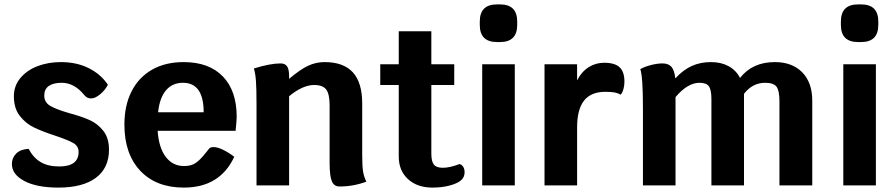

<svg xmlns="http://www.w3.org/2000/svg" viewBox="-20 -842 4068 872"><path d="M34 -97Q34 -125 53.5 -144.5Q73 -164 110 -166Q131 -126 164.5 -106Q198 -86 249 -86Q337 -86 337 -152Q337 -179 312 -193Q287 -207 230 -226Q172 -245 134.5 -263Q97 -281 70 -315.5Q43 -350 43 -405Q43 -452 72.5 -487.5Q102 -523 150.5 -541.5Q199 -560 256 -560Q329 -560 384 -532Q439 -504 470 -457Q457 -432 434.5 -413.5Q412 -395 394 -395Q384 -395 377 -398.5Q370 -402 363 -410Q318 -466 260 -466Q222 -466 201.5 -451.5Q181 -437 181 -408Q181 -377 208.5 -361Q236 -345 295 -328Q351 -313 387.5 -296.5Q424 -280 449.5 -247.5Q475 -215 475 -162Q475 -79 415.5 -34.5Q356 10 245 10Q147 10 90.5 -20Q34 -50 34 -97Z M1050 -248H696Q701 -172 732.5 -130Q764 -88 815 -88Q838 -88 853.5 -94Q869 -100 885.5 -115.5Q902 -131 929 -166Q934 -174 950 -174Q967 -174 991.5 -162.5Q1016 -151 1044 -130Q979 10 815 10Q689 10 617 -66.5Q545 -143 545 -276Q545 -363 577.5 -427Q610 -491 670.5 -525.5Q731 -560 814 -560Q929 -560 992 -495Q1055 -430 1055 -311Q1055 -297 1050 -248ZM905 -332Q905 -466 811 -466Q763 -466 734 -432Q705 -398 698 -332Z M1644 -17Q1585 5 1522 5Q1497 5 1487 -19Q1477 -43 1477 -102V-363Q1477 -415 1461.5 -435.5Q1446 -456 1407 -456Q1355 -456 1293 -405V0H1145V-370Q1145 -437 1142.5 -473Q1140 -509 1133 -531Q1207 -554 1254 -554Q1275 -554 1284 -540.5Q1293 -527 1293 -496V-484Q1344 -527 1379.5 -543.5Q1415 -560 1454 -560Q1540 -560 1582.5 -513.5Q1625 -467 1625 -372V-138Q1625 -88 1629 -63Q1633 -38 1644 -17Z M2090 -60Q2090 -39 2077 -26Q2061 -10 2024.5 0Q1988 10 1944 10Q1875 10 1833 -28.5Q1791 -67 1791 -131V-456H1707V-550H1791V-700H1939V-550H2043V-456H1939V-144Q1939 -109 1950.5 -94.5Q1962 -80 1991 -80Q2023 -80 2067 -97Q2078 -94 2084 -84Q2090 -74 2090 -60Z M2170 -550H2318V0H2170ZM2159 -729V-744Q2159 -822 2237 -822H2251Q2329 -822 2329 -744V-729Q2329 -651 2251 -651H2237Q2159 -651 2159 -729Z M2816 -471Q2816 -454 2811.5 -437.5Q2807 -421 2799 -412Q2787 -419 2772 -422Q2757 -425 2729 -425Q2664 -425 2632.5 -385Q2601 -345 2601 -263V0H2453V-550H2601V-477Q2621 -516 2653 -536.5Q2685 -557 2724 -557Q2772 -557 2794 -536.5Q2816 -516 2816 -471Z M3669 -385V0H3520V-382Q3520 -431 3506.5 -448.5Q3493 -466 3455 -466Q3398 -466 3359 -416V-404V0H3211V-392Q3211 -434 3199.5 -450Q3188 -466 3157 -466Q3103 -466 3048 -401V0H2900V-353Q2900 -495 2888 -528Q2907 -539 2936 -546.5Q2965 -554 2989 -554Q3016 -554 3029.5 -538.5Q3043 -523 3047 -486Q3083 -525 3122 -542.5Q3161 -560 3209 -560Q3255 -560 3289 -541.5Q3323 -523 3341 -488Q3397 -560 3499 -560Q3578 -560 3623.5 -513.5Q3669 -467 3669 -385Z M3810 -550H3958V0H3810ZM3799 -729V-744Q3799 -822 3877 -822H3891Q3969 -822 3969 -744V-729Q3969 -651 3891 -651H3877Q3799 -651 3799 -729Z"/></svg>

Font: Krub
Style: Bold
Weight: 700
Version: Version 1.000; ttfautohint (v1.6)